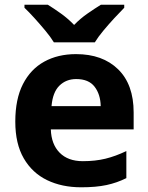

<svg xmlns="http://www.w3.org/2000/svg" viewBox="-20 -786 631 816"><path d="M303 -556Q416 -556 482 -491.5Q548 -427 548 -308V-236H196Q198 -173 233.5 -137Q269 -101 332 -101Q385 -101 428 -111.5Q471 -122 517 -144V-29Q477 -9 432.5 0.5Q388 10 325 10Q243 10 180 -20.5Q117 -51 81 -113Q45 -175 45 -269Q45 -365 77.5 -428.5Q110 -492 168 -524Q226 -556 303 -556ZM304 -450Q261 -450 232.5 -422Q204 -394 199 -335H408Q407 -385 382 -417.5Q357 -450 304 -450ZM209 -606Q195 -629 172.5 -656Q150 -683 126.5 -709Q103 -735 84 -753V-766H183Q209 -750 239 -728.5Q269 -707 295 -680Q321 -707 352 -728.5Q383 -750 409 -766H508V-753Q490 -735 466 -709Q442 -683 419.5 -656Q397 -629 383 -606Z"/></svg>

Font: Noto Sans Gujarati UI
Style: Bold
Weight: 700
Designer: Jelle Bosma - Monotype Design Team, Universal Thirst
Foundry: Monotype Imaging Inc.
Version: Version 2.106; ttfautohint (v1.8.4.7-5d5b)